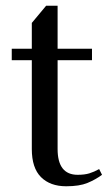

<svg xmlns="http://www.w3.org/2000/svg" viewBox="-20 -640 378 670"><path d="M91 -120V-430H21V-470H91V-560L141 -620H181V-470H301V-430H181V-120Q181 -30 251 -30Q275 -30 291.5 -35Q308 -40 326 -50L336 -30Q313 -13 285 -1.5Q257 10 211 10Q155 10 123 -22Q91 -54 91 -120Z"/></svg>

Font: Philosopher
Style: Regular
Weight: 400
Designer: Jovanny Lemonad
Foundry: Jovanny Lemonad
Version: Version 2.000